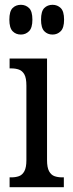

<svg xmlns="http://www.w3.org/2000/svg" viewBox="-20 -780 306 800"><path d="M20 0V-41H27Q45 -41 59 -46Q73 -51 81.5 -66.5Q90 -82 90 -113V-423Q90 -455 81.5 -470Q73 -485 59 -490Q45 -495 27 -495H20V-536H176V-113Q176 -82 184.5 -66.5Q193 -51 207 -46Q221 -41 239 -41H246V0ZM67 -636Q46 -636 32.5 -650Q19 -664 19 -698Q19 -733 32.5 -746.5Q46 -760 67 -760Q87 -760 101 -746.5Q115 -733 115 -698Q115 -664 101 -650Q87 -636 67 -636ZM199 -636Q178 -636 164.5 -650Q151 -664 151 -698Q151 -733 164.5 -746.5Q178 -760 199 -760Q219 -760 233 -746.5Q247 -733 247 -698Q247 -664 233 -650Q219 -636 199 -636Z"/></svg>

Font: Noto Serif ExtraCondensed
Style: Regular
Weight: 400
Width: 2
Designer: Monotype Design Team
Foundry: Monotype Imaging Inc.
Version: Version 2.013